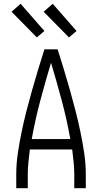

<svg xmlns="http://www.w3.org/2000/svg" viewBox="-20 -996 540 1016"><path d="M66 0V-74Q66 -130 74.5 -186.5Q83 -243 94.5 -298.5Q106 -354 120 -408.5Q134 -463 149.5 -518Q165 -573 181.5 -627Q198 -681 215 -735H285Q302 -681 318.5 -627Q335 -573 350.5 -518Q366 -463 380 -408.5Q394 -354 405.5 -298.5Q417 -243 425.5 -186.5Q434 -130 434 -74V0H373V-74Q373 -106 369.5 -139Q366 -172 362 -205H138Q134 -172 130.5 -139Q127 -106 127 -74V0ZM148 -260H352Q334 -362 307 -463Q280 -564 250 -664Q220 -564 193 -463Q166 -362 148 -260ZM345 -798 211 -934 259 -976 385 -832ZM175 -798 41 -934 89 -976 215 -832Z"/></svg>

Font: Iosevka Curly Light
Style: Regular
Weight: 300
Monospace: yes
Designer: Belleve Invis
Foundry: Belleve Invis
Version: Version 22.1.2; ttfautohint (v1.8.4)